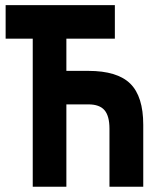

<svg xmlns="http://www.w3.org/2000/svg" viewBox="-20 -713 626 733"><path d="M397.9 0V-221.7Q397.9 -270.3 378.9 -292.4Q359.9 -314.5 317.4 -314.5H224.6V-442.4H317.4Q427.7 -442.4 477.3 -393.7Q526.9 -344.9 526.9 -236.3V0ZM105 0V-693.4H233.4V0ZM1.5 -565.4V-693.4H418.5V-565.4Z"/></svg>

Font: Cascadia Mono
Style: Regular
Weight: 400
Monospace: yes
Designer: Aaron Bell
Foundry: Saja Typeworks
Version: Version 2102.003